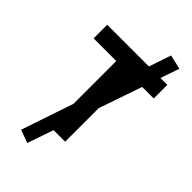

<svg xmlns="http://www.w3.org/2000/svg" viewBox="-299 -926 1184 1184"><g transform="rotate(45 293.0 -333.5)"><path d="M197.8 170.9 113.3 139.6 443.4 -837.9 537.6 -816.4ZM228.5 0V-693.4H357.4V0ZM30.8 -574.7V-693.4H555.2V-574.7Z"/></g></svg>

Font: Cascadia Mono PL
Style: Regular
Weight: 400
Monospace: yes
Designer: Aaron Bell
Foundry: Saja Typeworks
Version: Version 2102.003